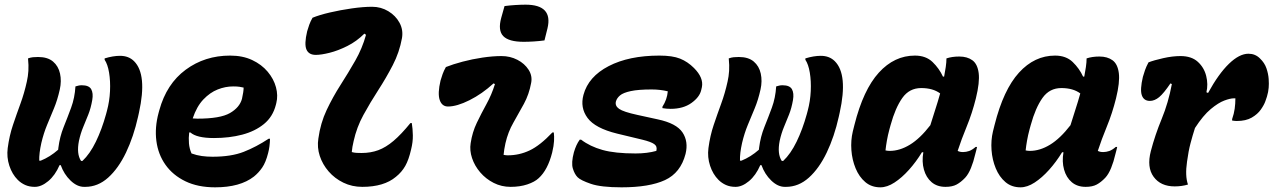

<svg xmlns="http://www.w3.org/2000/svg" viewBox="-20 -790 5452 822"><path d="M303 -420Q310 -422 316 -423.5Q322 -425 330 -425Q361 -425 370.5 -408Q380 -391 375 -362Q369 -327 358 -299.5Q347 -272 336 -245.5Q325 -219 318 -187Q307 -131 327 -101H333Q365 -131 390.5 -183.5Q416 -236 434 -301L438 -316Q449 -357 451 -400Q453 -443 447 -479Q441 -515 428 -534V-540Q464 -551 494 -551Q531 -551 554 -528Q611 -471 575 -308L571 -290Q552 -205 519.5 -137Q487 -69 443 -29.5Q399 10 345 10H340Q310 10 282 -17Q254 -44 240 -83H235Q216 -39 186.5 -14.5Q157 10 129 10Q106 10 88 2Q70 -6 56 -20Q32 -44 20 -80.5Q8 -117 13 -156Q20 -209 35.5 -255Q51 -301 67.5 -346Q84 -391 95 -441Q100 -463 101.5 -486.5Q103 -510 100 -540Q111 -544 121 -545Q131 -546 143 -546Q184 -546 207 -526.5Q230 -507 237 -475Q244 -443 236 -407Q226 -362 211 -326Q196 -290 181.5 -255Q167 -220 157 -178Q147 -133 148 -102H154Q194 -118 229 -149Q229 -154 230 -158Q236 -205 252.5 -246Q269 -287 284.5 -329Q300 -371 303 -420Z M965 -552Q1019 -552 1059.5 -533Q1100 -514 1126 -483Q1152 -452 1161.5 -416.5Q1171 -381 1163 -349L1161 -341Q1148 -290 1110 -259Q1072 -228 1017 -213.5Q962 -199 896 -199Q822 -199 795 -223H790Q787 -199 789 -176Q791 -153 800 -133Q822 -125 844 -122Q866 -119 890 -119Q970 -119 1023.5 -140Q1077 -161 1130 -196H1136Q1135 -161 1128 -135Q1118 -95 1102.5 -72.5Q1087 -50 1067 -34Q1008 12 901 12Q827 12 773.5 -14Q720 -40 688.5 -84.5Q657 -129 649.5 -186.5Q642 -244 659 -307L662 -318Q693 -431 775 -491.5Q857 -552 965 -552ZM978 -420Q945 -420 912 -407Q879 -394 850.5 -364Q822 -334 805 -283Q816 -282 825 -282Q923 -282 964.5 -306Q1006 -330 1016 -367Q1023 -398 1023 -415Q1015 -417 1005 -418.5Q995 -420 978 -420Z M1318 -714Q1347 -726 1392 -736.5Q1437 -747 1486 -754Q1535 -761 1573 -761Q1611 -761 1642.5 -742Q1674 -723 1690.5 -692.5Q1707 -662 1701 -627Q1690 -566 1661.5 -511Q1633 -456 1599 -403.5Q1565 -351 1536 -298Q1507 -245 1494 -186Q1491 -174 1489 -162Q1487 -150 1486 -139Q1496 -136 1507 -135.5Q1518 -135 1528 -135Q1567 -135 1599.5 -147Q1632 -159 1665 -187Q1698 -215 1737 -263H1743Q1747 -239 1747.5 -210.5Q1748 -182 1740 -150Q1730 -106 1715 -79.5Q1700 -53 1675 -33Q1624 10 1531 10Q1487 10 1450 -8Q1413 -26 1387 -56Q1361 -86 1349 -122.5Q1337 -159 1343 -197Q1352 -263 1378.5 -319Q1405 -375 1438 -426.5Q1471 -478 1501 -530.5Q1531 -583 1547 -641L1540 -646Q1507 -613 1467 -593Q1427 -573 1391 -564Q1355 -555 1332 -555Q1302 -555 1292 -578Q1282 -601 1295 -656Q1299 -670 1304 -684Q1309 -698 1318 -714Z M1889 -503Q1919 -515 1960.5 -526Q2002 -537 2046 -543.5Q2090 -550 2127 -550Q2164 -550 2195 -534Q2226 -518 2243 -491.5Q2260 -465 2254 -435Q2245 -386 2223 -345.5Q2201 -305 2178 -265Q2155 -225 2144 -177Q2141 -164 2139 -151Q2137 -138 2136 -127Q2141 -126 2145.5 -125.5Q2150 -125 2154 -125Q2203 -125 2247.5 -146Q2292 -167 2345 -223H2351Q2353 -207 2352 -186.5Q2351 -166 2344 -137Q2325 -62 2286 -27Q2269 -11 2237.5 -0.5Q2206 10 2166 10Q2127 10 2093.5 -7Q2060 -24 2036 -52Q2012 -80 2001 -113Q1990 -146 1995 -177Q2002 -224 2021.5 -264.5Q2041 -305 2063 -345Q2085 -385 2099 -430L2093 -433Q2044 -388 1990 -361Q1936 -334 1898 -334Q1872 -334 1862.5 -362Q1853 -390 1866 -445Q1870 -459 1875 -473Q1880 -487 1889 -503ZM2140 -764Q2162 -767 2186.5 -768.5Q2211 -770 2230 -770Q2348 -770 2324 -669L2311 -617Q2289 -614 2265.5 -612.5Q2242 -611 2222 -611Q2158 -611 2134.5 -635.5Q2111 -660 2126 -714Z M2803 -552Q2859 -552 2891.5 -539Q2924 -526 2951 -499Q2993 -457 2985 -417L2982 -404Q2975 -374 2940 -349Q2905 -324 2851 -324Q2834 -324 2816 -327V-333Q2836 -364 2839 -399Q2823 -403 2805.5 -405Q2788 -407 2770 -407Q2713 -407 2680.5 -400Q2648 -393 2634.5 -381.5Q2621 -370 2617 -356Q2612 -337 2630.5 -324Q2649 -311 2709 -298L2796 -279Q2876 -262 2902 -223Q2928 -184 2915 -131Q2894 -50 2827 -19Q2760 12 2641 12Q2553 12 2509.5 -3Q2466 -18 2453 -31Q2440 -44 2432.5 -68.5Q2425 -93 2437 -138Q2442 -155 2448 -168Q2454 -181 2462 -192H2468Q2506 -163 2559.5 -148Q2613 -133 2701 -133Q2751 -133 2790 -144Q2795 -163 2781 -173Q2767 -183 2730 -192L2622 -218Q2528 -241 2495.5 -285Q2463 -329 2478 -384Q2499 -462 2586 -507Q2673 -552 2803 -552Z M3303 -420Q3310 -422 3316 -423.5Q3322 -425 3330 -425Q3361 -425 3370.5 -408Q3380 -391 3375 -362Q3369 -327 3358 -299.5Q3347 -272 3336 -245.5Q3325 -219 3318 -187Q3307 -131 3327 -101H3333Q3365 -131 3390.5 -183.5Q3416 -236 3434 -301L3438 -316Q3449 -357 3451 -400Q3453 -443 3447 -479Q3441 -515 3428 -534V-540Q3464 -551 3494 -551Q3531 -551 3554 -528Q3611 -471 3575 -308L3571 -290Q3552 -205 3519.5 -137Q3487 -69 3443 -29.5Q3399 10 3345 10H3340Q3310 10 3282 -17Q3254 -44 3240 -83H3235Q3216 -39 3186.5 -14.5Q3157 10 3129 10Q3106 10 3088 2Q3070 -6 3056 -20Q3032 -44 3020 -80.5Q3008 -117 3013 -156Q3020 -209 3035.5 -255Q3051 -301 3067.5 -346Q3084 -391 3095 -441Q3100 -463 3101.5 -486.5Q3103 -510 3100 -540Q3111 -544 3121 -545Q3131 -546 3143 -546Q3184 -546 3207 -526.5Q3230 -507 3237 -475Q3244 -443 3236 -407Q3226 -362 3211 -326Q3196 -290 3181.5 -255Q3167 -220 3157 -178Q3147 -133 3148 -102H3154Q3194 -118 3229 -149Q3229 -154 3230 -158Q3236 -205 3252.5 -246Q3269 -287 3284.5 -329Q3300 -371 3303 -420Z M3897 -552Q3944 -552 3972.5 -524.5Q4001 -497 4017 -462H4022Q4026 -482 4029 -503Q4032 -524 4032 -540Q4056 -548 4087 -548Q4121 -548 4143 -532Q4165 -516 4170 -477Q4175 -438 4158 -369Q4142 -305 4119 -249Q4096 -193 4080 -144Q4089 -139 4103 -139Q4116 -139 4129 -143.5Q4142 -148 4157 -161H4163Q4162 -154 4159.5 -146Q4157 -138 4155 -129Q4148 -98 4137 -71Q4126 -44 4112 -29Q4094 -10 4075.5 0Q4057 10 4028 10Q3992 10 3968.5 -10Q3945 -30 3935.5 -64Q3926 -98 3933 -138H3927Q3902 -97 3871.5 -63Q3841 -29 3809.5 -8.5Q3778 12 3749 12Q3711 12 3684.5 -10.5Q3658 -33 3643 -69.5Q3628 -106 3625 -147.5Q3622 -189 3631 -227L3638 -255Q3676 -406 3742.5 -479Q3809 -552 3897 -552ZM3771 -146Q3776 -145 3780.5 -144.5Q3785 -144 3789 -144Q3832 -144 3875.5 -170.5Q3919 -197 3963 -254Q3973 -287 3984 -320.5Q3995 -354 4005 -390Q3974 -413 3924 -413Q3873 -413 3843 -370.5Q3813 -328 3793 -255L3788 -237Q3781 -211 3777 -188Q3773 -165 3771 -146Z M4497 -552Q4544 -552 4572.5 -524.5Q4601 -497 4617 -462H4622Q4626 -482 4629 -503Q4632 -524 4632 -540Q4656 -548 4687 -548Q4721 -548 4743 -532Q4765 -516 4770 -477Q4775 -438 4758 -369Q4742 -305 4719 -249Q4696 -193 4680 -144Q4689 -139 4703 -139Q4716 -139 4729 -143.5Q4742 -148 4757 -161H4763Q4762 -154 4759.5 -146Q4757 -138 4755 -129Q4748 -98 4737 -71Q4726 -44 4712 -29Q4694 -10 4675.5 0Q4657 10 4628 10Q4592 10 4568.5 -10Q4545 -30 4535.5 -64Q4526 -98 4533 -138H4527Q4502 -97 4471.5 -63Q4441 -29 4409.5 -8.5Q4378 12 4349 12Q4311 12 4284.5 -10.5Q4258 -33 4243 -69.5Q4228 -106 4225 -147.5Q4222 -189 4231 -227L4238 -255Q4276 -406 4342.5 -479Q4409 -552 4497 -552ZM4371 -146Q4376 -145 4380.5 -144.5Q4385 -144 4389 -144Q4432 -144 4475.5 -170.5Q4519 -197 4563 -254Q4573 -287 4584 -320.5Q4595 -354 4605 -390Q4574 -413 4524 -413Q4473 -413 4443 -370.5Q4413 -328 4393 -255L4388 -237Q4381 -211 4377 -188Q4373 -165 4371 -146Z M4897 -523Q4920 -532 4960 -541Q5000 -550 5034 -550Q5081 -550 5108 -525.5Q5135 -501 5144 -465Q5153 -429 5145 -395L5152 -392Q5197 -474 5241.5 -517Q5286 -560 5325 -560Q5354 -560 5374 -540Q5394 -521 5402 -497.5Q5410 -474 5411.5 -452Q5413 -430 5411.5 -414.5Q5410 -399 5409 -396L5404 -376Q5403 -373 5397.5 -357Q5392 -341 5378 -321Q5364 -301 5339 -286.5Q5314 -272 5275 -272Q5270 -272 5265.5 -272.5Q5261 -273 5255 -274V-280Q5263 -303 5266 -324.5Q5269 -346 5269 -369H5262Q5247 -369 5221.5 -359.5Q5196 -350 5163.5 -323Q5131 -296 5096 -242Q5086 -211 5077 -177Q5068 -143 5062 -98Q5053 -37 5066 0Q5040 8 5009 8Q4949 8 4919 -33Q4889 -74 4907 -143Q4925 -212 4953.5 -281Q4982 -350 4997 -430L4991 -433Q4962 -390 4942.5 -374Q4923 -358 4903 -358Q4877 -358 4868.5 -382Q4860 -406 4873 -461Q4877 -475 4882 -489.5Q4887 -504 4897 -523Z"/></svg>

Font: Recursive Mn Csl St XBd
Style: Italic
Weight: 800
Italic angle: -15°
Monospace: yes
Version: Version 1.079;hotconv 1.0.112;makeotfexe 2.5.65598; ttfautoh